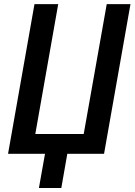

<svg xmlns="http://www.w3.org/2000/svg" viewBox="-20 -745 652 930"><path d="M19 0 147 -725H262L151 -96H385.5L497 -725H612L484 0H306L277 165.5H168.5L198 0Z"/></svg>

Font: JuliaMono ExtraBoldItalic
Style: Regular
Weight: 800
Italic angle: -9°
Monospace: yes
Designer: cormullion
Foundry: corm
Version: Version 0.049; ttfautohint (v1.8.4)